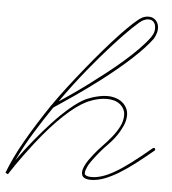

<svg xmlns="http://www.w3.org/2000/svg" viewBox="-127 -726 694 774"><g transform="rotate(5 219.5 -339.0)"><path d="M-76.8 -2.6Q-53.4 -64.5 -13.7 -134.1Q26 -203.8 80.7 -285.2L84 -289.7Q108.7 -325.5 139.6 -365.9Q170.6 -406.2 203.5 -446.9Q236.3 -487.6 269.2 -525.7Q302.1 -563.8 330.7 -594.4Q359.4 -625 382.2 -645.8Q404.9 -666.7 417.3 -673.2Q430.3 -679.7 444 -679.7Q462.2 -679.7 473.6 -667Q485 -654.3 485 -635.4Q485 -626.3 482.7 -618.5Q480.5 -610.7 477.9 -604.5Q475.3 -598.3 472.7 -594.4Q470.1 -590.5 470.1 -590.5Q416 -518.2 277.3 -411.5Q250 -390.6 223 -371.1Q196 -351.6 171.9 -335Q147.8 -318.4 127.3 -304.7Q106.8 -291 92.4 -281.2Q56.6 -229.2 21.5 -171.9Q-13.7 -114.6 -41.7 -56Q-12.4 -97 21.8 -139Q56 -181 90.2 -217.8Q124.3 -254.6 157.6 -282.9Q190.8 -311.2 218.1 -324.9Q218.1 -324.9 226.2 -328.5Q234.4 -332 246.7 -335.9Q259.1 -339.8 274.7 -343.1Q290.4 -346.4 306 -346.4Q323.6 -346.4 339.2 -341.5Q354.8 -336.6 366.2 -327.5Q377.6 -318.4 384.4 -305.3Q391.3 -292.3 391.3 -276Q391.3 -254.6 381.8 -233.4Q372.4 -212.2 360.4 -194.7Q348.3 -177.1 337.2 -165Q326.2 -153 323.6 -150.4Q316.4 -143.2 309.2 -135.4Q302.7 -128.3 294.9 -119.1Q287.1 -110 279.3 -99.6Q256.5 -71 249.3 -55Q242.2 -39.1 242.2 -31.2Q242.2 -30.6 241.9 -28Q241.5 -25.4 243.8 -22.8Q246.1 -20.2 252 -17.9Q257.8 -15.6 270.2 -15.6Q290.4 -15.6 312.8 -22.8Q335.3 -29.9 363 -45.9Q390.6 -61.8 425.8 -88.2Q460.9 -114.6 506.5 -153Q509.1 -154.3 510.4 -154.3Q516.3 -154.3 516.3 -148.4Q516.3 -144.5 514.3 -143.9Q477.9 -113.3 444.3 -87.6Q410.8 -61.8 380.2 -43.3Q349.6 -24.7 321.6 -14.3Q293.6 -3.9 268.2 -3.9Q250.7 -3.9 240.6 -10.1Q230.5 -16.3 230.5 -31.2Q230.5 -57.3 270.2 -106.8Q284.5 -125 303.4 -144.5Q322.3 -164.1 339.2 -184.9Q356.1 -205.7 367.8 -228.2Q379.6 -250.7 379.6 -274.7Q379.6 -289.7 373 -301.1Q366.5 -312.5 356.4 -320Q346.4 -327.5 333 -331.1Q319.7 -334.6 306 -334.6Q290.4 -334.6 275.7 -331.7Q261.1 -328.8 249.3 -324.9Q237.6 -321 230.5 -317.7Q223.3 -314.5 223.3 -314.5Q182.9 -294.3 133.8 -248Q84.6 -201.8 29.3 -131.5Q8.5 -104.8 -9.1 -80.7Q-26.7 -56.6 -39.4 -38.1Q-52.1 -19.5 -59.2 -8.5Q-66.4 2.6 -66.4 2.6ZM444 -668.6Q438.8 -668.6 434.2 -667.3Q429.7 -666 422.5 -662.8Q411.5 -657.6 380.9 -628.3Q350.3 -599 307.3 -551.8Q264.3 -504.6 213.2 -442.1Q162.1 -379.6 111.3 -307.3Q133.5 -322.3 162.8 -342.4Q192.1 -362.6 224.6 -386.7Q257.2 -410.8 291.3 -437.5Q325.5 -464.2 357.1 -491.5Q388.7 -518.9 415.4 -545.9Q442.1 -572.9 460.3 -597.7Q460.9 -598.3 467.1 -609.4Q473.3 -620.4 473.3 -635.4Q473.3 -639.3 472.3 -645.2Q471.4 -651 468.1 -656.2Q464.8 -661.5 459.3 -665Q453.8 -668.6 444 -668.6Z"/></g></svg>

Font: League Script
Style: League Script
Weight: 400
Foundry: Haley Fiege
Version: Version 1.001